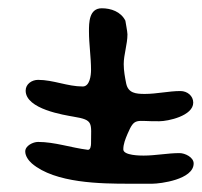

<svg xmlns="http://www.w3.org/2000/svg" viewBox="-20 -605 488 464"><path d="M292 -161H348C367 -161 448 -171 448 -210C448 -225 427 -235 414 -235C385 -235 356 -229 327 -229C320 -229 278 -229 278 -244C278 -257 283 -269 288 -281C306 -323 308 -311 365 -312C386 -312 447 -325 447 -357C447 -373 433 -385 416 -385C388 -385 359 -378 330 -378C308 -378 290 -380 285 -403C282 -418 279 -434 279 -450C279 -473 288 -498 288 -522C288 -529 283 -553 283 -555C272 -577 248 -585 226 -585C195 -585 195 -550 195 -529C195 -498 200 -467 200 -436C200 -423 197 -396 180 -396C143 -396 109 -412 72 -412C57 -412 42 -402 42 -386C42 -341 136 -327 158 -323C207 -315 200 -308 200 -258C200 -254 199 -242 192 -243C152 -248 112 -262 72 -262C60 -262 41 -253 41 -239C41 -228 49 -217 57 -210C113 -162 225 -161 292 -161Z"/></svg>

Font: ChillLongCangKaiShu Bold
Style: Regular
Weight: 700
Version: Version 3.500;Glyphs 3.1.1 (3135)